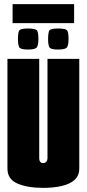

<svg xmlns="http://www.w3.org/2000/svg" viewBox="-20 -905 420 930"><path d="M189 5Q113 5 64.5 -16Q16 -37 16 -89V-620H170V-137Q170 -128 174.5 -121.5Q179 -115 189 -115Q199 -115 204.5 -122Q210 -129 210 -137V-620H364V-89Q364 -54 341 -33.5Q318 -13 278.5 -4Q239 5 189 5ZM261 -665Q225 -665 219 -676.5Q213 -688 213 -716Q213 -747 219 -757Q225 -767 261 -767Q299 -767 305.5 -757Q312 -747 312 -716Q312 -688 305 -676.5Q298 -665 261 -665ZM115 -665Q79 -665 73 -676.5Q67 -688 67 -716Q67 -747 73 -757Q79 -767 115 -767Q153 -767 159.5 -757Q166 -747 166 -716Q166 -688 159 -676.5Q152 -665 115 -665ZM41 -793V-885H339V-793Z"/></svg>

Font: Smooch Sans Black
Style: Regular
Weight: 900
Designer: Robert E. Leuschke
Foundry: Robert E. Leuschke
Version: Version 1.010; ttfautohint (v1.8.3)